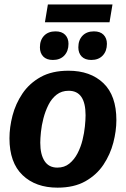

<svg xmlns="http://www.w3.org/2000/svg" viewBox="-20 -830 565 862"><path d="M238.3 12.5Q140 12.5 81.2 -43.8Q22.5 -100 22.5 -209.2Q22.5 -258.3 36.2 -311.2Q50 -364.2 80.8 -410Q111.7 -455.8 162.5 -484.2Q213.3 -512.5 287.5 -512.5Q385.8 -512.5 444.2 -456.7Q502.5 -400.8 502.5 -290.8Q502.5 -242.5 488.8 -189.6Q475 -136.7 444.6 -90.8Q414.2 -45 363.3 -16.2Q312.5 12.5 238.3 12.5ZM237.5 -77.5Q269.2 -77.5 291.2 -95.4Q313.3 -113.3 327.9 -141.2Q342.5 -169.2 350.4 -201.2Q358.3 -233.3 361.2 -262.9Q364.2 -292.5 364.2 -312.5Q364.2 -422.5 288.3 -422.5Q256.7 -422.5 234.2 -405Q211.7 -387.5 197.5 -359.2Q183.3 -330.8 175 -298.8Q166.7 -266.7 163.8 -237.5Q160.8 -208.3 160.8 -189.2Q160.8 -136.7 180 -107.1Q199.2 -77.5 237.5 -77.5ZM181.7 -730 195 -810H485L471.7 -730ZM217.5 -560.8Q189.2 -560.8 174.2 -576.2Q159.2 -591.7 159.2 -617.5Q159.2 -650 177.9 -669.6Q196.7 -689.2 229.2 -689.2Q257.5 -689.2 272.5 -673.8Q287.5 -658.3 287.5 -633.3Q287.5 -600.8 268.8 -580.8Q250 -560.8 217.5 -560.8ZM390 -560.8Q361.7 -560.8 346.7 -576.2Q331.7 -591.7 331.7 -617.5Q331.7 -650 350.4 -669.6Q369.2 -689.2 401.7 -689.2Q430 -689.2 445 -673.8Q460 -658.3 460 -633.3Q460 -600.8 441.3 -580.8Q422.5 -560.8 390 -560.8Z"/></svg>

Font: Familjen Grotesk
Style: Bold Italic
Weight: 700
Italic angle: -9.46201°
Designer: Anders Wikstroem, Jonas Baeckman, Matilda Gysing, Kristian Moeller
Foundry: Familjen STHLM AB
Version: Version 2.002; ttfautohint (v1.8.4.7-5d5b)